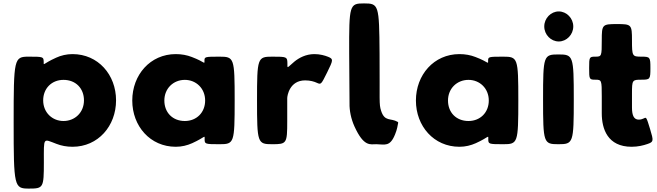

<svg xmlns="http://www.w3.org/2000/svg" viewBox="-20 -845 3851 1125"><path d="M660 -257C660 -407 555 -528 405 -528C370 -528 337 -520 309 -507C229 -471 236 -456 236 -484C235 -512 233 -513 148 -513C62 -513 60 -502 60 -127C60 249 63 260 149 260C234 260 237 256 237 106C237 -45 231 -32 311 -2C339 9 371 15 405 15C555 15 660 -107 660 -257ZM472 -257C472 -186 419 -136 352 -136C286 -136 233 -186 233 -257C233 -327 283 -377 352 -377C424 -377 472 -327 472 -257Z M755 -256C755 -106 860 15 1010 15C1045 15 1077 7 1106 -6C1185 -42 1179 -57 1179 -29C1179 -1 1182 0 1267 0C1352 0 1355 -7 1355 -257C1355 -506 1352 -513 1266 -513C1180 -513 1178 -512 1178 -489C1178 -465 1183 -481 1104 -511C1076 -522 1044 -528 1010 -528C860 -528 755 -406 755 -256ZM943 -256C943 -327 996 -377 1063 -377C1129 -377 1182 -327 1182 -256C1182 -186 1132 -136 1063 -136C991 -136 943 -186 943 -256Z M1575 0C1660 0 1663 -4 1663 -135V-270C1663 -283 1676 -374 1768 -374C1798 -374 1821 -367 1836 -360C1861 -349 1861 -348 1897 -421C1933 -494 1934 -499 1903 -512C1883 -520 1855 -528 1822 -528C1772 -528 1732 -506 1705 -484C1660 -446 1664 -440 1664 -476C1663 -512 1660 -513 1575 -513C1489 -513 1486 -506 1486 -257C1486 -7 1489 0 1575 0Z M2026 -533 2028 -240C2027 -197 2037 -148 2057 -104C2112 17 2150 0 2185 0C2235 1 2265 17 2295 -58C2307 -86 2311 -115 2311 -115C2313 -124 2315 -128 2310 -131C2269 -155 2234 -130 2213 -196C2200 -237 2206 -248 2204 -533C2202 -817 2199 -825 2113 -825C2028 -825 2025 -817 2026 -533Z M2417 -256C2417 -106 2522 15 2672 15C2707 15 2739 7 2768 -6C2847 -42 2841 -57 2841 -29C2841 -1 2844 0 2929 0C3014 0 3017 -7 3017 -257C3017 -506 3014 -513 2928 -513C2842 -513 2840 -512 2840 -489C2840 -465 2845 -481 2766 -511C2738 -522 2706 -528 2672 -528C2522 -528 2417 -406 2417 -256ZM2605 -256C2605 -327 2658 -377 2725 -377C2791 -377 2844 -327 2844 -256C2844 -186 2794 -136 2725 -136C2653 -136 2605 -186 2605 -256Z M3252 0C3339 0 3342 -7 3342 -263C3342 -519 3339 -526 3252 -526C3165 -526 3162 -519 3162 -263C3162 -7 3165 0 3252 0ZM3169 -690C3169 -642 3208 -602 3254 -602C3300 -602 3339 -642 3339 -690C3339 -738 3300 -778 3254 -778C3208 -778 3169 -738 3169 -690Z M3469 -513C3433 -513 3432 -511 3432 -446C3432 -380 3433 -378 3469 -378C3505 -378 3506 -375 3506 -280V-181C3506 -90 3540 15 3681 15C3718 15 3750 7 3773 -1C3811 -14 3810 -19 3789 -89C3768 -158 3767 -159 3754 -152C3746 -148 3735 -144 3723 -144C3695 -144 3683 -167 3683 -215V-297C3683 -376 3685 -378 3737 -378C3789 -378 3791 -380 3791 -446C3791 -511 3789 -513 3737 -513C3685 -513 3683 -516 3683 -609C3683 -701 3680 -704 3595 -704C3509 -704 3506 -701 3506 -609C3506 -516 3505 -513 3469 -513Z"/></svg>

Font: Hussar Print
Style: Bold
Weight: 700
Foundry: Cannot Into Space Fonts
Version: Version 2.00